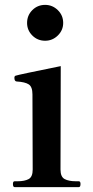

<svg xmlns="http://www.w3.org/2000/svg" viewBox="-20 -767 381 787"><path d="M91 -673Q91 -704 112.5 -725.5Q134 -747 165 -747Q195 -747 217 -725.5Q239 -704 239 -673Q239 -643 217 -621.5Q195 -600 165 -600Q134 -600 112.5 -621.5Q91 -643 91 -673ZM40 0Q33 0 33 -13Q33 -24 40 -24H52Q81 -24 97.5 -33Q114 -42 114 -72L113 -380Q113 -411 98 -421Q83 -431 48 -433Q39 -434 39 -448Q39 -456 45 -457Q56 -461 229 -496L228 -72Q228 -42 245 -33Q262 -24 291 -24H303Q310 -24 310 -13Q310 0 303 0Z"/></svg>

Font: Shippori Mincho
Style: Bold
Weight: 700
Designer: FONTDASU
Foundry: FONTDASU / Google Inc. / but / Adobe
Version: Version 3.110; ttfautohint (v1.8.3)